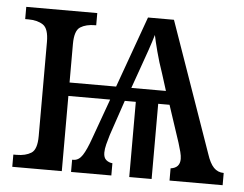

<svg xmlns="http://www.w3.org/2000/svg" viewBox="-44 -588 816 641"><g transform="rotate(5 364.5 -268.0)"><path d="M19 0V-41H30Q60 -41 79 -53Q98 -65 98 -110V-425Q98 -470 79 -482.5Q60 -495 30 -495H19V-536H257V-495H253Q223 -495 204 -483Q185 -471 185 -426V-297H341L427 -536H514L667 -100Q677 -69 690.5 -55Q704 -41 724 -41V0H546V-41Q577 -45 577 -75Q577 -85 573.5 -98.5Q570 -112 565 -128L524 -252H486V0H411V-252H374L334 -134Q329 -118 325 -102Q321 -86 321 -74Q321 -57 330 -49.5Q339 -42 351 -41V0H216V-41H220Q238 -41 250.5 -60Q263 -79 277 -119L325 -252H185V0ZM392 -297H508L490 -354Q477 -391 468 -425.5Q459 -460 455 -480Q449 -459 438 -427Q427 -395 414 -359Z"/></g></svg>

Font: Noto Serif Condensed
Style: Regular
Weight: 400
Width: 3
Designer: Monotype Design Team
Foundry: Monotype Imaging Inc.
Version: Version 2.013; ttfautohint (v1.8.4.7-5d5b)